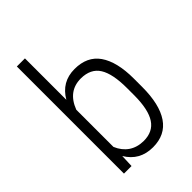

<svg xmlns="http://www.w3.org/2000/svg" viewBox="-213 -801 901 901"><g transform="rotate(-45 237.0 -351.0)"><path d="M366.2 -224.1V-273.9Q366.2 -368.7 337.9 -413.6Q309.6 -458.5 245.1 -459Q159.7 -459 126 -370.1V-123.5Q142.1 -85 172.4 -64Q203.1 -43 246.1 -42.5Q307.6 -42.5 336.4 -86.4Q365.7 -130.4 366.2 -224.1ZM420.4 -282.7V-227.5Q420.4 -111.8 379.4 -51.3Q338.4 9.3 256.3 9.3Q168.5 9.3 125 -64L122.6 -1.5V0H121.1H73.2H72.3V-1.5V-709.5V-710.9H73.2H124.5H126V-709.5V-436Q169.4 -511.2 255.4 -511.2Q338.4 -511.2 378.9 -453.6Q420.4 -394 420.4 -282.7Z"/></g></svg>

Font: MAUL Condensed Light
Style: Light
Weight: 300
Designer: MAUL
Version: Version 2.137; 2017; ttfautohint (v1.8.3)